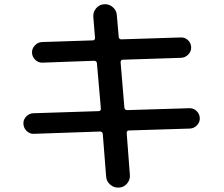

<svg xmlns="http://www.w3.org/2000/svg" viewBox="-20 -806 1040 893"><path d="M137.7 -183.6Q119.1 -182.6 104.5 -196.3Q89.8 -210 88.9 -230.5Q87.9 -249 101.6 -263.7Q115.2 -278.3 134.8 -279.3L438.5 -289.1Q449.2 -289.1 449.2 -300.8L430.7 -512.7Q428.7 -522.5 418.9 -523.4L177.7 -514.6Q159.2 -513.7 144.5 -527.3Q129.9 -541 128.9 -560.5Q127.9 -579.1 141.6 -594.2Q155.3 -609.4 174.8 -610.4L411.1 -618.2Q421.9 -618.2 421.9 -629.9L414.1 -726.6Q412.1 -750 427.2 -767.6Q442.4 -785.2 463.9 -786.1Q487.3 -788.1 504.9 -772.5Q522.5 -756.8 523.4 -735.4L532.2 -633.8Q534.2 -623 543.9 -623L820.3 -631.8Q839.8 -632.8 854 -619.6Q868.2 -606.4 869.1 -586.9Q870.1 -567.4 856 -552.7Q841.8 -538.1 823.2 -537.1L551.8 -528.3Q541 -528.3 541 -515.6L558.6 -304.7Q560.5 -293.9 571.3 -293.9L860.4 -302.7Q878.9 -303.7 893.6 -290.5Q908.2 -277.3 909.2 -256.8Q910.2 -238.3 896.5 -223.6Q882.8 -209 863.3 -208L579.1 -199.2Q569.3 -199.2 569.3 -186.5L584 6.8Q585.9 30.3 570.8 47.9Q555.7 65.4 534.2 66.4Q510.7 68.4 492.7 52.7Q474.6 37.1 473.6 14.6L458 -183.6Q456.1 -193.4 446.3 -194.3Z"/></svg>

Font: Rounded-X Mgen+ 1m medium
Style: Regular
Weight: 500
Designer: [Source Han Sans]
Ryoko NISHIZUKA  (kana & ideographs); Paul D. Hunt (Latin, Greek & Cyrillic); Wenlong ZHANG  (bopomofo
Version: Version 1.059.20150602